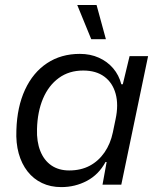

<svg xmlns="http://www.w3.org/2000/svg" viewBox="-20 -754 646 784"><path d="M230.1 10Q186.4 10 151.6 -6.6Q116.7 -23.1 92.5 -54Q68.3 -84.9 56.4 -127.4Q44.6 -169.9 46.9 -222.4Q49.7 -317.6 82.2 -387.7Q114.7 -457.9 172 -495.9Q229.3 -534 306 -534Q348.9 -534 383.6 -518.4Q418.3 -502.9 442 -475.1Q465.7 -447.4 475.4 -409.9H481.4L509.1 -524.7H584.7L475.3 0H398.6L415.4 -92.4L411 -92.7Q383.4 -41.3 335.1 -15.6Q286.9 10 230.1 10ZM262.6 -58Q310.1 -58 346.2 -77.1Q382.3 -96.3 406.7 -131.6Q431.1 -167 440.7 -213.1L451.9 -267Q464.6 -326.1 452.2 -371.1Q439.9 -416 406.1 -441Q372.3 -466 319.9 -466Q262 -466 220.3 -435.6Q178.6 -405.3 155.7 -351.5Q132.9 -297.7 131.1 -226.7Q129.4 -175.6 144.6 -137.4Q159.7 -99.3 189.7 -78.6Q219.7 -58 262.6 -58ZM352.6 -593.9 295.4 -733.6H374.3L412.4 -593.9Z"/></svg>

Font: Mona Sans ExtraLight
Style: Italic
Weight: 200
Italic angle: -11.6951°
Designer: Deni Anggara
Foundry: GitHub
Version: Version 2.000